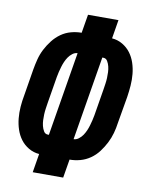

<svg xmlns="http://www.w3.org/2000/svg" viewBox="-83 -796 666 857"><g transform="rotate(10 250.0 -367.5)"><path d="M125 0 139 -85Q113 -87 91 -100Q69 -113 54.5 -132.5Q40 -152 32 -176Q24 -200 21.5 -226Q19 -252 21 -278.5Q23 -305 28 -331L48 -453Q52 -476 58 -499.5Q64 -523 75.5 -545.5Q87 -568 103 -588.5Q119 -609 139.5 -623.5Q160 -638 184 -644.5Q208 -651 232 -651L246 -735H384L370 -650Q396 -648 418 -635Q440 -622 454.5 -602.5Q469 -583 477 -559Q485 -535 487.5 -509Q490 -483 488 -456.5Q486 -430 482 -404L461 -282Q458 -259 451.5 -235.5Q445 -212 433.5 -189.5Q422 -167 406.5 -146.5Q391 -126 370 -111.5Q349 -97 325 -90.5Q301 -84 277 -84L263 0ZM279 -177Q291 -177 302 -185.5Q313 -194 320 -204.5Q327 -215 332 -226.5Q337 -238 340.5 -250Q344 -262 347 -274Q350 -286 352 -298L372 -419Q374 -432 376 -445.5Q378 -459 378.5 -472Q379 -485 378.5 -498Q378 -511 375 -523.5Q372 -536 365.5 -547Q359 -558 346 -558H342ZM163 -177H167L230 -558Q218 -558 207 -549.5Q196 -541 189 -530.5Q182 -520 177 -508.5Q172 -497 168.5 -485Q165 -473 162 -461Q159 -449 157 -437L137 -316Q135 -303 133 -289.5Q131 -276 130.5 -263Q130 -250 130.5 -237Q131 -224 134 -211.5Q137 -199 143.5 -188Q150 -177 163 -177Z"/></g></svg>

Font: Iosevka Term Curly Hv Obl
Style: Regular
Weight: 900
Italic angle: -9°
Designer: Belleve Invis
Foundry: Belleve Invis
Version: Version 32.3.0